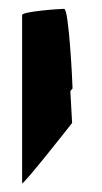

<svg xmlns="http://www.w3.org/2000/svg" viewBox="-20 -614 231 434"><path d="M30 -200C30 -192 143 -336 143 -336C143 -339 141 -372 139 -408C142 -412 144 -414 144 -414C144 -422 136 -594 125 -594C114 -594 30 -588 30 -580Z"/></svg>

Font: Ampere
Style: SuCnd
Weight: 400
Version: Version 1